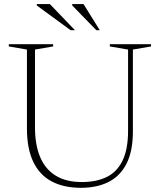

<svg xmlns="http://www.w3.org/2000/svg" viewBox="-20 -886 764 916"><path d="M591 -262V-649.5L504 -664.5V-675H700.5V-664.5L614 -649.5V-259Q614 -165.5 584 -106Q554 -46.5 498.5 -18.2Q443 10 366.5 10Q283.5 10 226 -20.8Q168.5 -51.5 138.5 -114.5Q108.5 -177.5 108.5 -273V-649.5L22 -664.5V-675H233.5V-664.5L147 -649.5V-277.5Q147 -195 171.5 -136.8Q196 -78.5 245.8 -48Q295.5 -17.5 370 -17.5Q440.5 -17.5 489.8 -42Q539 -66.5 565 -120.5Q591 -174.5 591 -262ZM337.5 -742H316.5L155.5 -860V-866.5H218ZM456 -742H439.5L324.5 -860V-866.5H378.5Z"/></svg>

Font: Newsreader 24pt ExtraLight
Style: Regular
Weight: 250
Designer: Hugues Gentile
Foundry: Production Type
Version: Version 1.003